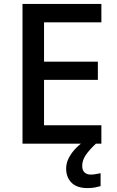

<svg xmlns="http://www.w3.org/2000/svg" viewBox="-20 -734 597 981"><path d="M498 0H95V-714H498V-620H205V-419H480V-326H205V-94H498ZM400 114Q400 136 412 147Q424 158 443 158Q460 158 472.5 155Q485 152 494 151V217Q479 221 464 224Q449 227 427 227Q373 227 345.5 199.5Q318 172 318 127Q318 98 332.5 71Q347 44 369.5 21.5Q392 -1 416 -16L470 0Q436 32 418 58.5Q400 85 400 114Z"/></svg>

Font: Noto Sans Nag Mundari Medium
Style: Regular
Weight: 500
Version: Version 1.000